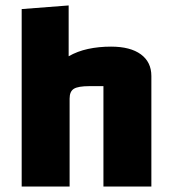

<svg xmlns="http://www.w3.org/2000/svg" viewBox="-20 -685 630 705"><path d="M59.6 0V-651.7L232.1 -665V-478.4Q264.1 -496.8 303.3 -505.3Q342.6 -513.8 387.8 -513.8Q458.5 -513.8 497.2 -485.5Q535.8 -457.1 535.8 -406V0H359.8V-368.7H308.4Q267 -368.7 251.3 -359Q235.6 -349.3 235.6 -322.9V0Z"/></svg>

Font: Changa
Style: Regular
Weight: 400
Designer: Eduardo Rodriguez Tunni
Foundry: Eduardo Rodriguez Tunni
Version: Version 3.003